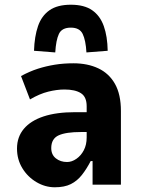

<svg xmlns="http://www.w3.org/2000/svg" viewBox="-20 -782 595 813"><path d="M212 11Q171 11 134 -11Q97 -33 74.5 -70Q52 -107 52 -153Q52 -202 81 -236.5Q110 -271 164.5 -289Q219 -307 298 -307H364V-223H324Q291 -223 267.5 -219.5Q244 -216 228.5 -209Q213 -202 205 -188.5Q197 -175 197 -155Q197 -127 216.5 -111.5Q236 -96 264 -96Q284 -96 303.5 -109.5Q323 -123 335 -146Q347 -169 347 -200V-332Q347 -372 322.5 -387.5Q298 -403 253 -403Q221 -403 184.5 -394Q148 -385 107 -361L69 -460Q106 -480 140.5 -491Q175 -502 212 -508Q249 -514 291 -514Q351 -514 396.5 -492.5Q442 -471 467 -426.5Q492 -382 492 -312V0H372V-100H364Q347 -67 327 -41.5Q307 -16 280 -2.5Q253 11 212 11ZM214 -560 124 -567Q126 -628 141 -671.5Q156 -715 189.5 -738.5Q223 -762 280 -762Q337 -762 370.5 -738.5Q404 -715 419.5 -671.5Q435 -628 436 -567L346 -560Q343 -612 330 -638.5Q317 -665 280 -665Q242 -665 229.5 -638.5Q217 -612 214 -560Z"/></svg>

Font: Nunito Sans 7pt Condensed ExtraBold
Style: Regular
Weight: 800
Width: 3
Designer: Vernon Adams
Foundry: Vernon Adams
Version: Version 3.101;gftools[0.9.27]